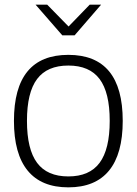

<svg xmlns="http://www.w3.org/2000/svg" viewBox="-20 -796 588 826"><path d="M40 -276Q40 -560 274 -560Q508 -560 508 -276Q508 -134 449 -62Q390 10 274 10Q158 10 99 -62Q40 -134 40 -276ZM452 -276Q452 -398 408.5 -456Q365 -514 274 -514Q183 -514 139.5 -456Q96 -398 96 -276Q96 -154 139.5 -95.5Q183 -37 274 -37Q365 -37 408.5 -95.5Q452 -154 452 -276ZM133 -776H183L275 -682L366 -776H415L301 -644H248Z"/></svg>

Font: Krub Light
Style: Regular
Weight: 300
Designer: Ekaluck Peanpanawate
Foundry: Cadson Demak Co.,Ltd.
Version: Version 1.000; ttfautohint (v1.6)